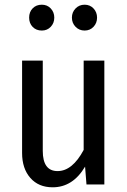

<svg xmlns="http://www.w3.org/2000/svg" viewBox="-20 -785 542 817"><path d="M158 -765Q181 -765 196 -749Q211 -733 211 -710Q211 -687 196 -671Q181 -655 158 -655Q134 -655 119 -670.5Q104 -686 104 -710Q104 -734 119 -749.5Q134 -765 158 -765ZM301.5 -749Q317 -765 340 -765Q363 -765 378 -749Q393 -733 393 -710Q393 -687 378 -671Q363 -655 340 -655Q317 -655 301.5 -671Q286 -687 286 -710Q286 -733 301.5 -749ZM424 -527V0H348L342 -76Q290 12 204 12Q144 12 109 -28Q74 -68 74 -134V-527H162V-143Q162 -57 225 -57Q288 -57 336 -147V-527Z"/></svg>

Font: Fira Sans Condensed
Style: Regular
Weight: 400
Width: 3
Designer: Carrois Corporate & Edenspiekermann AG
Foundry: Carrois Corporate GbR & Edenspiekermann AG
Version: Version 4.202;PS 004.202;hotconv 1.0.88;makeotf.lib2.5.64775